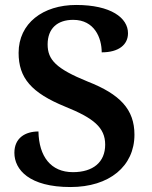

<svg xmlns="http://www.w3.org/2000/svg" viewBox="-20 -744 612 774"><path d="M264 10C421 10 522 -74 522 -201C522 -303 464 -364 334 -415C206 -467 172 -503 172 -565C172 -629 211 -664 275 -664C361 -664 390 -591 390 -533C459 -533 496 -564 496 -610C496 -672 427 -724 287 -724C153 -724 55 -650 55 -531C55 -430 106 -370 243 -314C357 -268 404 -230 404 -161C404 -90 355 -50 274 -50C185 -50 137 -113 135 -214C82 -214 38 -188 38 -128C38 -60 98 10 264 10Z"/></svg>

Font: Noto Serif SemiBold
Style: Regular
Weight: 600
Designer: Monotype Design Team
Foundry: Monotype Imaging Inc.
Version: Version 2.013